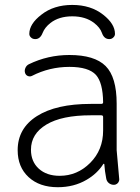

<svg xmlns="http://www.w3.org/2000/svg" viewBox="-20 -782 577 790"><path d="M107.4 -166Q107.4 -117.2 139.6 -87.9Q171.9 -58.6 225.6 -58.6Q297.9 -58.6 351.1 -111.8Q404.3 -165 404.3 -245.1V-300.8Q404.3 -307.6 396.5 -307.6H353.5Q234.4 -307.6 170.9 -269.5Q107.4 -231.4 107.4 -166ZM265.6 -555.7Q369.1 -555.7 414.6 -510.3Q460 -464.8 460 -355.5V-164.1L470.7 -43.9Q470.7 -39.1 468.8 -35.2Q466.8 -29.3 460.9 -25.4Q455.1 -21.5 449.2 -21.5Q436.5 -21.5 427.7 -28.8Q418.9 -36.1 417 -47.9Q411.1 -78.1 409.2 -106.4Q409.2 -107.4 407.7 -107.9Q406.2 -108.4 405.3 -107.4Q379.9 -67.4 335.9 -42Q284.2 -11.7 217.8 -11.7Q142.6 -11.7 97.7 -53.2Q52.7 -94.7 52.7 -164.1Q52.7 -253.9 131.8 -304.2Q210.9 -354.5 353.5 -354.5H396.5Q404.3 -354.5 404.3 -361.3Q403.3 -441.4 375 -473.6Q344.7 -506.8 265.6 -506.8Q183.6 -506.8 111.3 -469.7Q103.5 -465.8 94.7 -469.2Q85.9 -472.7 83 -482.4Q80.1 -492.2 84.5 -502.4Q88.9 -512.7 98.6 -517.6Q176.8 -555.7 265.6 -555.7ZM155.3 -646.5Q145.5 -621.1 125 -621.1Q113.3 -621.1 106.4 -628.9Q100.6 -634.8 100.6 -642.6Q100.6 -683.6 150.4 -721.7Q201.2 -761.7 277.3 -761.7Q353.5 -761.7 404.3 -721.7Q453.1 -683.6 453.1 -642.6Q453.1 -634.8 447.3 -628.9Q440.4 -621.1 429.7 -621.1Q408.2 -621.1 399.4 -646.5Q391.6 -668.9 367.2 -687.5Q332 -714.8 277.3 -714.8Q222.7 -714.8 187.5 -687.5Q164.1 -668.9 155.3 -646.5Z"/></svg>

Font: Gen Jyuu Gothic Light
Style: Regular
Weight: 200
Designer: [Source Han Sans]
Ryoko NISHIZUKA  (kana & ideographs); Paul D. Hunt (Latin, Greek & Cyrillic); Wenlong ZHANG  (bopomofo
Version: Version 1.002.20150607